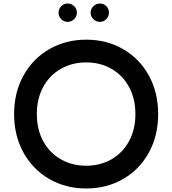

<svg xmlns="http://www.w3.org/2000/svg" viewBox="-20 -1040 977 1089"><path d="M60 -393Q60 -516 113.5 -612Q167 -708 260 -761.5Q353 -815 469 -815Q585 -815 678 -761.5Q771 -708 824 -612Q877 -516 877 -393Q877 -270 824 -174Q771 -78 678 -24.5Q585 29 469 29Q353 29 260 -24.5Q167 -78 113.5 -174Q60 -270 60 -393ZM748 -393Q748 -480 712 -546.5Q676 -613 612.5 -649.5Q549 -686 469 -686Q389 -686 325 -649.5Q261 -613 225 -546.5Q189 -480 189 -393Q189 -306 225 -239.5Q261 -173 325 -136.5Q389 -100 469 -100Q549 -100 612.5 -136.5Q676 -173 712 -239.5Q748 -306 748 -393ZM312 -968Q312 -989 327 -1004.5Q342 -1020 364 -1020Q385 -1020 400.5 -1005Q416 -990 416 -968Q416 -947 400.5 -931.5Q385 -916 364 -916Q342 -916 327 -931.5Q312 -947 312 -968ZM494 -968Q494 -989 509.5 -1004.5Q525 -1020 546 -1020Q568 -1020 583 -1005Q598 -990 598 -968Q598 -947 583 -931.5Q568 -916 546 -916Q525 -916 509.5 -931.5Q494 -947 494 -968Z"/></svg>

Font: Tsukimi Rounded
Style: Bold
Weight: 700
Designer: Takashi Funayama
Foundry: Takashi Funayama
Version: Version 1.032; ttfautohint (v1.8.3)